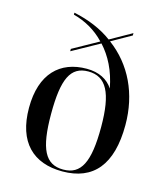

<svg xmlns="http://www.w3.org/2000/svg" viewBox="-114 -848 816 946"><g transform="rotate(15 293.5 -375.5)"><path d="M292 10C450 10 534 -88 534 -291C534 -450 470 -584 354 -670L455 -727V-739L345 -677C291 -717 224 -745 148 -761V-751C205 -736 262 -706 308 -657L177 -584V-572L316 -649C362 -599 397 -532 413 -445C387 -486 341 -510 279 -510C143 -510 53 -425 53 -251C53 -75 144 10 292 10ZM294 0C202 0 166 -71 166 -250C166 -428 199 -499 290 -499C381 -499 421 -425 421 -250C421 -71 385 0 294 0Z"/></g></svg>

Font: Noto Serif Display Medium
Style: Regular
Weight: 500
Designer: Monotype Design Team
Foundry: Monotype Imaging Inc.
Version: Version 2.009